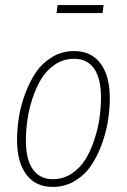

<svg xmlns="http://www.w3.org/2000/svg" viewBox="-20 -734 505 764"><path d="M388.2 -682.1H205.1L209 -713.9H392.1ZM189.9 9.8Q121.6 9.8 84.7 -39.6Q47.9 -88.9 47.9 -176.8Q47.9 -221.7 55.4 -268.6Q63 -315.4 80.8 -363Q98.6 -410.6 124 -447.5Q149.4 -484.4 188.5 -507.6Q227.5 -530.8 274.9 -530.8Q343.3 -530.8 380.1 -481.2Q417 -431.6 417 -344.2Q417 -299.3 409.4 -252.4Q401.9 -205.6 384.3 -158Q366.7 -110.4 341.3 -73.5Q315.9 -36.6 276.6 -13.4Q237.3 9.8 189.9 9.8ZM189.9 -21Q231.4 -21 265.1 -43.2Q298.8 -65.4 320.1 -100.1Q341.3 -134.8 355.7 -179Q370.1 -223.1 376 -264.9Q381.8 -306.6 381.8 -345.2Q381.8 -421.4 354.7 -460.7Q327.6 -500 274.9 -500Q233.4 -500 199.7 -477.8Q166 -455.6 144.8 -420.9Q123.5 -386.2 109.1 -341.8Q94.7 -297.4 88.9 -255.6Q83 -213.9 83 -174.8Q83 -99.6 110.6 -60.3Q138.2 -21 189.9 -21Z"/></svg>

Font: Fira Sans Compressed UltraLight
Style: Italic
Weight: 200
Width: 3
Italic angle: -8°
Designer: Carrois Corporate & Edenspiekermann AG
Foundry: Carrois Corporate GbR & Edenspiekermann AG
Version: Version 4.203;PS 004.203;hotconv 1.0.88;makeotf.lib2.5.64775